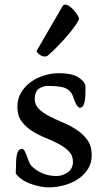

<svg xmlns="http://www.w3.org/2000/svg" viewBox="-20 -793 449 829"><path d="M48 -44Q49 -57 49 -75.5Q49 -94 50.5 -110.5Q52 -127 57.5 -138.5Q63 -150 75 -150Q81 -150 85.5 -142.5Q90 -135 94 -124.5Q98 -114 101.5 -104Q105 -94 108 -88Q119 -68 151 -50.5Q183 -33 224 -33Q250 -33 272.5 -49Q295 -65 295 -94Q295 -122 277 -140Q259 -158 232.5 -172Q206 -186 175 -198.5Q144 -211 117.5 -228Q91 -245 73 -269.5Q55 -294 55 -332Q55 -366 71 -393Q87 -420 112.5 -438.5Q138 -457 170 -467Q202 -477 233 -477Q293 -477 321 -457.5Q349 -438 349 -418Q349 -408 349 -392.5Q349 -377 347 -362.5Q345 -348 340 -338Q335 -328 325 -328Q319 -328 313.5 -336Q308 -344 304 -353Q299 -364 295 -378Q286 -401 264.5 -411.5Q243 -422 187 -422Q165 -422 147.5 -409.5Q130 -397 130 -366Q130 -340 148 -322.5Q166 -305 193.5 -291Q221 -277 253 -263.5Q285 -250 312.5 -231.5Q340 -213 358 -187.5Q376 -162 376 -123Q376 -89 359.5 -63Q343 -37 316.5 -19.5Q290 -2 256.5 7Q223 16 190 16Q171 16 150 11.5Q129 7 109 -0.5Q89 -8 73 -19.5Q57 -31 48 -44ZM174 -549Q161 -549 149.5 -558.5Q138 -568 138 -572V-573L251 -768Q255 -773 261 -773Q270 -773 280.5 -765.5Q291 -758 300 -747.5Q309 -737 315 -727Q321 -717 321 -712V-710Q313 -692 294.5 -668Q276 -644 255 -621Q234 -598 214.5 -579Q195 -560 185 -552Q181 -549 174 -549Z"/></svg>

Font: Asar
Style: Regular
Weight: 400
Designer: Eben Sorkin
Foundry: Eben Sorkin, Pria Ravichandran
Version: Version 1.003; ttfautohint (v1.3) -l 8 -r 50 -G 0 -x 0 -H 45